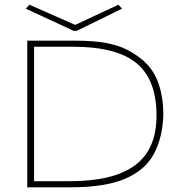

<svg xmlns="http://www.w3.org/2000/svg" viewBox="-20 -796 790 817"><path d="M96 1V-623H299Q379 -623 432 -613Q485 -603 521.5 -584Q558 -565 590 -538Q635 -498 655 -439.5Q675 -381 675 -308Q672 -210 634.5 -140.5Q597 -71 511.5 -35Q426 1 281 1ZM125 -25H276Q464 -25 555 -93Q646 -161 646 -304Q646 -457 561 -527Q476 -597 293 -597H125ZM484 -776 499 -759 307 -665H293L90 -759L105 -776L300 -690Z"/></svg>

Font: Inconsolata ExtraExpanded ExtraLight
Style: Regular
Weight: 200
Width: 8
Monospace: yes
Designer: Raph Levien, Cyreal, Brenton Simpson
Foundry: Raph Levien, Cyreal, Google
Version: Version 3.100; ttfautohint (v1.8.4.7-5d5b)